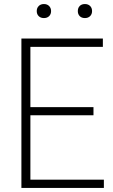

<svg xmlns="http://www.w3.org/2000/svg" viewBox="-20 -931 561 951"><path d="M130.5 -41H494.5V0H86V-740H489.5V-699H130.5V-400.5H443V-360H130.5ZM162 -876Q162 -891.5 171.8 -901.2Q181.5 -911 197.5 -911Q213.5 -911 223.2 -901.2Q233 -891.5 233 -876Q233 -860.5 223.2 -851Q213.5 -841.5 197.5 -841.5Q181.5 -841.5 171.8 -851Q162 -860.5 162 -876ZM365.5 -876Q365.5 -892 375 -901.5Q384.5 -911 400.5 -911Q416.5 -911 426.2 -901.5Q436 -892 436 -876Q436 -860.5 426.2 -851Q416.5 -841.5 400.5 -841.5Q384.5 -841.5 375 -851Q365.5 -860.5 365.5 -876Z"/></svg>

Font: Encode Sans Semi Condensed ExLight
Style: Regular
Weight: 275
Width: 4
Designer: Multiple Designers
Foundry: Impallari Type
Version: Version 2.000